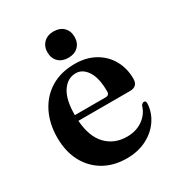

<svg xmlns="http://www.w3.org/2000/svg" viewBox="-154 -710 749 816"><g transform="rotate(-30 221.0 -302.0)"><path d="M424 -270Q424 -231.5 385 -231.5H132Q138 -150.5 177.5 -110Q217 -69.5 278.5 -69.5Q323.5 -69.5 356 -92.5Q388.5 -115.5 399 -153Q406.5 -162.5 413.5 -162.5Q423.5 -162.5 423 -148Q420.5 -105 395.8 -69Q371 -33 328.8 -11.5Q286.5 10 232 10Q167.5 10 119.5 -18Q71.5 -46 45 -96.2Q18.5 -146.5 18.5 -213.5Q18.5 -282 45 -335.2Q71.5 -388.5 120.8 -418.8Q170 -449 239 -449Q295 -449 336.8 -425.5Q378.5 -402 401.2 -361.5Q424 -321 424 -270ZM223 -412.5Q182 -412.5 156.5 -374Q131 -335.5 131 -260H282.5Q300.5 -260 300.5 -279Q300.5 -345 278.2 -378.8Q256 -412.5 223 -412.5ZM230 -484.5Q199.5 -484.5 181.5 -502.2Q163.5 -520 163.5 -549Q163.5 -577.5 181.5 -595.5Q199.5 -613.5 230 -613.5Q260.5 -613.5 278.5 -595.8Q296.5 -578 296.5 -549Q296.5 -520 278.5 -502.2Q260.5 -484.5 230 -484.5Z"/></g></svg>

Font: Fraunces 144pt S050 SemiBold
Style: Regular
Weight: 600
Version: Version 1.000; ttfautohint (v1.8.3)